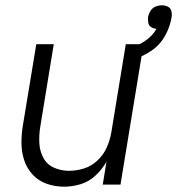

<svg xmlns="http://www.w3.org/2000/svg" viewBox="-20 -697 669 725"><path d="M222 8Q253 8 284.5 -1.5Q316 -11 341 -34.5Q366 -58 382 -86L368 0H435L522 -530H455L400 -195Q395 -167 383 -140Q371 -113 348.5 -91.5Q326 -70 297.5 -61Q269 -52 241 -52Q210 -52 183.5 -64Q157 -76 143.5 -101.5Q130 -127 128.5 -157Q127 -187 132 -218L183 -530H117L67 -227Q61 -193 61 -158.5Q61 -124 71 -93Q81 -62 103 -38Q125 -14 156.5 -3Q188 8 222 8ZM479 -471Q516 -482 549.5 -504Q583 -526 602.5 -560.5Q622 -595 628 -632Q630 -644 627 -655.5Q624 -667 613.5 -672Q603 -677 591 -677Q579 -677 567 -672Q555 -667 548 -655.5Q541 -644 539 -632Q538 -621 540 -610.5Q542 -600 551 -594.5Q560 -589 571 -588Q554 -559 525 -540.5Q496 -522 464 -513Z"/></svg>

Font: Iosevka Sparkle Light Oblique
Style: Regular
Weight: 300
Italic angle: -9°
Designer: Belleve Invis
Foundry: Belleve Invis
Version: Version 4.5.0; ttfautohint (v1.8.3)